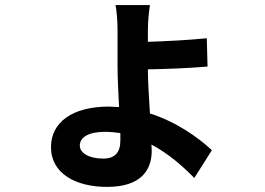

<svg xmlns="http://www.w3.org/2000/svg" viewBox="-20 -654 1040 753"><path d="M452 -132V-102C452 -56 430 -32 385 -32C329 -32 293 -54 293 -83C293 -116 328 -137 392 -137C412 -137 432 -135 452 -132ZM568 -634H433C437 -616 441 -574 441 -535C441 -500 441 -433 441 -394C441 -349 444 -290 447 -234L407 -236C262 -236 180 -173 180 -77C180 28 279 79 400 79C534 79 575 12 575 -62L574 -87C642 -51 699 0 742 44L811 -65C757 -115 672 -176 568 -209C564 -273 560 -339 560 -382C627 -383 727 -387 794 -393L791 -504C724 -497 626 -492 560 -490V-537C560 -572 565 -615 568 -634Z"/></svg>

Font: Noto Sans JP
Style: Bold
Weight: 700
Designer: Ryoko NISHIZUKA 西塚涼子 (kana, bopomofo & ideographs); Paul D. Hunt (Latin, Greek & Cyrillic); Sandoll Communications 산돌커뮤니
Foundry: Adobe
Version: Version 2.004;hotconv 1.0.118;makeotfexe 2.5.65603